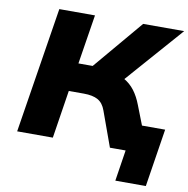

<svg xmlns="http://www.w3.org/2000/svg" viewBox="-93 -796 1040 1060"><g transform="rotate(10 427.0 -265.5)"><path d="M623 174 650 0H585L609 -151H845L794 174ZM42 0 154 -705H354L310 -428H412L373 -408L624 -705H854L558 -368L478 -420Q533 -411 570 -390Q607 -369 631.5 -336.5Q656 -304 673 -259L774 0H562L491 -196Q477 -236 448 -252.5Q419 -269 368 -269H284L242 0Z"/></g></svg>

Font: Nunito Sans 10pt SemiExpanded Black
Style: Italic
Weight: 900
Width: 6
Italic angle: -9°
Designer: Vernon Adams
Foundry: Vernon Adams
Version: Version 3.101;gftools[0.9.27]